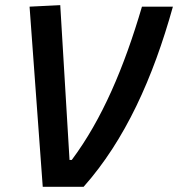

<svg xmlns="http://www.w3.org/2000/svg" viewBox="-20 -719 686 739"><path d="M144.5 0H301.8C461.4 -179.7 568.8 -418 645.5 -693.4H526.4C457.5 -459 373 -259.8 256.3 -103.5H247.6L211.9 -699.2L93.8 -693.4Z"/></svg>

Font: Cascadia Mono PL SemiBold
Style: Italic
Weight: 600
Italic angle: -10°
Monospace: yes
Designer: Aaron Bell
Foundry: Saja Typeworks
Version: Version 2404.023